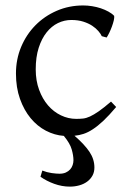

<svg xmlns="http://www.w3.org/2000/svg" viewBox="-20 -489 477 711"><path d="M410.2 -92.8Q383.8 -61.5 362.8 -41.7Q341.8 -22 323.7 -10.3Q305.7 1.5 289.3 6.8Q272.9 12.2 255.9 13.7Q293 45.9 311.3 73.2Q329.6 100.6 329.6 131.3Q329.6 148.4 322.3 161.6Q314.9 174.8 302.5 183.8Q290 192.9 273.4 197.5Q256.8 202.1 238.8 202.1Q209.5 202.1 180.7 191.7Q151.9 181.2 129.9 165.5L136.7 142.6Q153.8 149.4 171.4 151.9Q189 154.3 200.2 154.3Q213.9 154.3 223.6 149.9Q233.4 145.5 239.7 138.4Q246.1 131.3 249 122.3Q252 113.3 252 104.5Q252 86.9 245.6 64.5Q239.3 42 216.3 14.2Q182.1 11.7 150.1 -4.9Q118.2 -21.5 93.5 -51.3Q68.8 -81.1 54 -122.8Q39.1 -164.6 39.1 -216.8Q39.1 -269.5 58.3 -315.4Q77.6 -361.3 111.1 -395.3Q144.5 -429.2 189.9 -449Q235.4 -468.8 288.1 -468.8Q304.2 -468.8 321 -466.1Q337.9 -463.4 353.3 -458.3Q368.7 -453.1 381.6 -446Q394.5 -439 402.8 -430.2Q403.8 -424.3 401.4 -413.6Q398.9 -402.8 394.5 -390.9Q390.1 -378.9 384.8 -367.9Q379.4 -356.9 375 -350.1L356.9 -355Q353 -363.8 344.2 -374Q335.4 -384.3 321.5 -393.6Q307.6 -402.8 288.3 -408.9Q269 -415 244.1 -415Q218.3 -415 194.6 -403.6Q170.9 -392.1 152.6 -369.1Q134.3 -346.2 123.3 -312Q112.3 -277.8 112.3 -231.9Q112.3 -190.4 124.8 -156.5Q137.2 -122.6 158 -98.6Q178.7 -74.7 205.8 -61.8Q232.9 -48.8 262.2 -48.8Q275.9 -48.8 287.6 -50Q299.3 -51.3 313.2 -57.6Q327.1 -64 345.5 -76.7Q363.8 -89.4 391.1 -112.8Z"/></svg>

Font: Gentium Plus CyrE
Style: Regular
Weight: 400
Designer: J. Victor Gaultney, Annie Olsen, Iska Routamaa, Becca Hirsbrunner
Foundry: SIL International
Version: Version 5.000